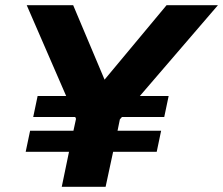

<svg xmlns="http://www.w3.org/2000/svg" viewBox="-20 -720 860 740"><path d="M218 0 246 -135H79L96 -216H263L273 -262L270 -269H108L125 -350H235L83 -700H262L383 -413L622 -700H820L519 -350H630L613 -269H450L442 -260L433 -216H601L584 -135H416L387 0Z"/></svg>

Font: Red Hat Display Black
Style: Italic
Weight: 900
Italic angle: -12°
Designer: Pentagram / MCKL
Foundry: Pentagram / MCKL
Version: Version 1.003; Red Hat Display Black Italic